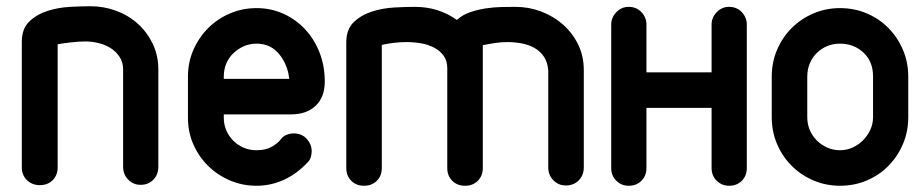

<svg xmlns="http://www.w3.org/2000/svg" viewBox="-20 -586 2966 616"><path d="M165 -49Q165 -24 149 -8Q133 8 108 8Q83 8 66.5 -8Q50 -24 50 -49V-452Q50 -494 74 -517Q98 -540 132.5 -551Q167 -562 205 -564Q243 -566 270 -566Q313 -566 352.5 -551.5Q392 -537 422 -510Q452 -483 470 -445.5Q488 -408 488 -363V-51Q488 -26 472 -9.5Q456 7 431 7Q408 7 391.5 -9.5Q375 -26 375 -51V-363Q375 -386 364 -403Q353 -420 336 -431Q319 -442 297.5 -447.5Q276 -453 254 -453Q233 -453 207 -450Q181 -447 165 -444Z M698 -333H908Q903 -379 875.5 -412.5Q848 -446 803 -446Q781 -446 762 -437.5Q743 -429 728.5 -415Q714 -401 706 -382Q698 -363 698 -341ZM923 -158Q948 -158 964 -140.5Q980 -123 980 -101Q980 -93 977.5 -83Q975 -73 967 -65Q931 -27 889.5 -8.5Q848 10 803 10Q758 10 718 -7Q678 -24 648 -53.5Q618 -83 600.5 -122.5Q583 -162 583 -208V-341Q583 -386 600.5 -426Q618 -466 648 -496Q678 -526 718 -543Q758 -560 803 -560Q849 -560 889 -542Q929 -524 958.5 -492.5Q988 -461 1005 -418Q1022 -375 1022 -324Q1022 -275 993 -247Q964 -219 913 -219H698V-208Q698 -187 706 -168Q714 -149 728.5 -134.5Q743 -120 762 -112Q781 -104 803 -104Q833 -104 852.5 -115.5Q872 -127 880 -138Q888 -149 899.5 -153.5Q911 -158 923 -158Z M1205 -47Q1205 -22 1189 -6Q1173 10 1148 10Q1123 10 1107 -6Q1091 -22 1091 -47V-450Q1091 -492 1115 -515Q1139 -538 1173.5 -549Q1208 -560 1245.5 -562Q1283 -564 1311 -564Q1387 -564 1446 -522Q1463 -538 1487.5 -546.5Q1512 -555 1538 -559Q1564 -563 1589 -563.5Q1614 -564 1634 -564Q1677 -564 1716.5 -549Q1756 -534 1786.5 -507Q1817 -480 1835 -443Q1853 -406 1853 -361V-49Q1853 -24 1837 -7.5Q1821 9 1795 9Q1772 9 1755.5 -7.5Q1739 -24 1739 -49V-360Q1737 -386 1725.5 -403.5Q1714 -421 1696 -431.5Q1678 -442 1655 -446.5Q1632 -451 1608 -451Q1588 -451 1568 -448Q1548 -445 1529 -441V-47Q1529 -22 1513 -6Q1497 10 1472 10Q1447 10 1431 -6Q1415 -22 1415 -47V-367Q1415 -391 1403.5 -407Q1392 -423 1373 -433Q1354 -443 1331 -447Q1308 -451 1284 -451Q1263 -451 1243 -448.5Q1223 -446 1205 -442Z M1941 -507Q1941 -530 1957.5 -547Q1974 -564 1997 -564Q2022 -564 2038 -547Q2054 -530 2054 -507V-354H2263V-507Q2263 -530 2279.5 -547Q2296 -564 2319 -564Q2344 -564 2360 -547Q2376 -530 2376 -507V-47Q2376 -22 2360 -6Q2344 10 2319 10Q2296 10 2279.5 -6Q2263 -22 2263 -47V-240H2054V-47Q2054 -22 2038 -6Q2022 10 1997 10Q1974 10 1957.5 -6Q1941 -22 1941 -47Z M2456 -340Q2456 -386 2473 -426Q2490 -466 2520 -496Q2550 -526 2590 -543Q2630 -560 2675 -560Q2721 -560 2761 -543Q2801 -526 2830.5 -496Q2860 -466 2877 -426Q2894 -386 2894 -340V-210Q2894 -164 2877 -124Q2860 -84 2830.5 -54Q2801 -24 2761 -7Q2721 10 2675 10Q2630 10 2590 -7Q2550 -24 2520 -54Q2490 -84 2473 -124Q2456 -164 2456 -210ZM2570 -210Q2570 -188 2578 -169Q2586 -150 2600.5 -135.5Q2615 -121 2634 -112.5Q2653 -104 2675 -104Q2696 -104 2715 -112.5Q2734 -121 2748.5 -135.5Q2763 -150 2772 -169Q2781 -188 2781 -210V-341Q2781 -389 2750 -417.5Q2719 -446 2675 -446Q2654 -446 2635 -438.5Q2616 -431 2601.5 -417Q2587 -403 2578.5 -383.5Q2570 -364 2570 -340Z"/></svg>

Font: VDS
Style: Bold
Weight: 700
Designer: artmaker
Foundry: artmaker
Version: Version 1.000 2009 initial release